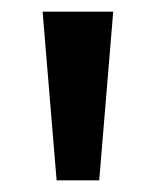

<svg xmlns="http://www.w3.org/2000/svg" viewBox="-20 -742 267 329"><path d="M77 -433H150L174 -722H53Z"/></svg>

Font: Perun Medium
Style: Regular
Weight: 500
Foundry: Copyright (c) Stefan Peev, Context Ltd, 2016
Version: Version 1.089